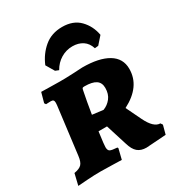

<svg xmlns="http://www.w3.org/2000/svg" viewBox="-180 -854 909 981"><g transform="rotate(-30 275.0 -363.0)"><path d="M219 -120Q217 -100 217 -95Q217 -76 227 -70.5Q237 -65 269 -63L272 -58L257 3Q242 3 204 1.5Q166 0 132 0Q96 0 53.5 3Q11 6 -2 7L14 -60Q45 -65 58 -78.5Q71 -92 75 -125L110 -404Q111 -410 111 -418Q111 -429 107 -433.5Q103 -438 93 -438L64 -437L58 -446L74 -504Q87 -504 120 -503Q153 -502 184 -502Q221 -502 261.5 -504Q302 -506 318 -507Q416 -507 469.5 -475Q523 -443 523 -381Q523 -277 406 -217L449 -128Q482 -60 521 -60L529 -48L515 4L398 12Q366 12 346.5 -4.5Q327 -21 316 -59L277 -183H227ZM368 -358Q368 -389 346.5 -403.5Q325 -418 279 -418Q270 -418 267.5 -415.5Q265 -413 263 -401Q252 -348 240 -273L304 -265Q331 -275 349.5 -298.5Q368 -322 368 -358ZM209 -554 189 -562 160 -611Q183 -666 226 -702Q269 -738 332 -738Q397 -738 434.5 -699.5Q472 -661 482 -605L444 -562L423 -560Q413 -593 388 -609.5Q363 -626 328 -626Q291 -626 259.5 -607Q228 -588 209 -554Z"/></g></svg>

Font: Alegreya SC ExtraBold
Style: Italic
Weight: 800
Italic angle: -7°
Designer: Juan Pablo del Peral
Foundry: Huerta Tipografica
Version: Version 2.007; ttfautohint (v1.6)